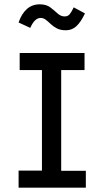

<svg xmlns="http://www.w3.org/2000/svg" viewBox="-20 -868 490 888"><path d="M66 0V-79H174V-544H71V-623H371V-544H263V-78H377V0ZM321 -834 373 -806Q354 -766 333.5 -747Q313 -728 285 -728Q260 -728 243.5 -736.5Q227 -745 215 -756.5Q203 -768 192 -776.5Q181 -785 168 -785Q140 -785 120 -739L66 -764Q79 -803 103.5 -825.5Q128 -848 164 -848Q194 -848 212.5 -834Q231 -820 246 -806Q261 -792 279 -792Q294 -792 302.5 -802.5Q311 -813 321 -834Z"/></svg>

Font: Inconsolata SemiCondensed SemiBold
Style: Regular
Weight: 600
Width: 4
Monospace: yes
Designer: Raph Levien, Cyreal, Brenton Simpson
Foundry: Raph Levien, Cyreal, Google
Version: Version 3.001; ttfautohint (v1.8.2.53-6de2)